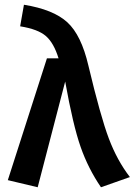

<svg xmlns="http://www.w3.org/2000/svg" viewBox="-20 -775 568 810"><path d="M81 -755Q205 -735 264 -681Q323 -627 353 -498Q404 -284 439 -191Q474 -98 528 -28L406 15Q352 -64 320 -155.5Q288 -247 255 -431L139 15L13 -15L178 -529H227Q207 -594 173.5 -623Q140 -652 65 -664Z"/></svg>

Font: FiraGO Medium
Style: Regular
Weight: 500
Designer: bBox Type
Foundry: bBox Type GmbH
Version: Version 1.001;PS 001.001;hotconv 1.0.88;makeotf.lib2.5.64775